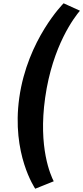

<svg xmlns="http://www.w3.org/2000/svg" viewBox="-20 -890 505 1165"><path d="M306 210C288 175 211 6 254 -297C299 -615 433 -787 465 -825L366 -870L365 -869C365 -869 147 -651 97 -297C49 45 193 253 193 254L194 255Z"/></svg>

Font: Hussar Woodtype
Style: SeBdObl
Weight: 900
Foundry: Cannot Into Space Fonts
Version: Version 1.07